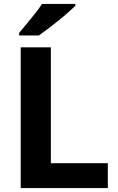

<svg xmlns="http://www.w3.org/2000/svg" viewBox="-20 -954 599 974"><path d="M85 0V-714H238V-126H527V0ZM362 -924Q347 -910 324 -889.5Q301 -869 274 -847.5Q247 -826 221.5 -806.5Q196 -787 177 -774H77V-787Q93 -806 114.5 -832Q136 -858 157.5 -885Q179 -912 193 -934H362Z"/></svg>

Font: Noto Sans Lao Looped
Style: Bold
Weight: 700
Designer: Mark Frömberg, Ben Mitchell
Foundry: The Fontpad Ltd
Version: Version 1.001